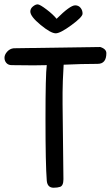

<svg xmlns="http://www.w3.org/2000/svg" viewBox="-20 -875 518 899"><path d="M332 -850Q348 -850 357.5 -838Q367 -826 366.5 -810.5Q366 -795 314 -757Q262 -719 241 -719Q218 -719 170 -758.5Q122 -798 122 -821Q122 -835 134.5 -845Q147 -855 157 -854.5Q167 -854 197.5 -831Q228 -808 245 -787Q308 -850 332 -850ZM44 -649 449 -655Q478 -646 478 -626Q478 -576 437 -576Q362 -576 278 -572Q273 -486 273 -442.5Q273 -399 273 -387L277 -36Q277 -5 261 0Q249 4 231 4Q202 4 199 -29Q193 -106 193 -316.5Q193 -527 199 -570Q178 -569 137 -569Q96 -569 35 -570Q19 -570 10 -580Q1 -590 1 -604.5Q1 -619 13.5 -633Q26 -647 44 -649Z"/></svg>

Font: Patrick Hand SC
Style: Regular
Weight: 400
Designer: Patrick Wagesreiter
Foundry: Patrick Wagesreiter
Version: Version 1.003;PS 001.003;hotconv 1.0.70;makeotf.lib2.5.58329